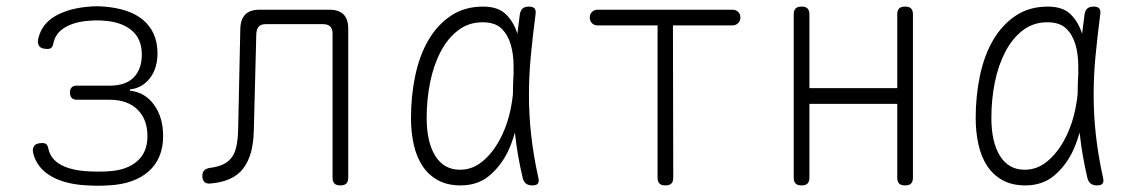

<svg xmlns="http://www.w3.org/2000/svg" viewBox="-20 -581 3640 612"><path d="M102 -458Q113 -505 156.5 -530Q200 -555 266 -560Q277 -561 289 -561Q301 -561 312 -560Q351 -557 382.5 -546.5Q414 -536 436 -517.5Q458 -499 470 -472.5Q482 -446 482 -411Q482 -363 457.5 -331.5Q433 -300 394 -296V-292Q442 -287 471 -247Q500 -207 500 -147Q500 -111 488 -82.5Q476 -54 453 -34Q430 -14 398 -3Q366 8 325 10Q309 11 292.5 11Q276 11 260 10Q189 7 143.5 -19Q98 -45 86 -92Q84 -100 85 -106Q86 -112 89.5 -116.5Q93 -121 99.5 -123Q106 -125 115 -125Q119 -125 122.5 -124Q126 -123 128 -121Q130 -119 131.5 -116Q133 -113 134 -108Q141 -74 173.5 -56Q206 -38 260 -35Q276 -34 292.5 -34Q309 -34 325 -35Q383 -38 416.5 -66.5Q450 -95 450 -147Q450 -201 418 -232Q386 -263 330 -263H225Q214 -263 208.5 -269Q203 -275 203 -286Q203 -297 208.5 -302.5Q214 -308 225 -308H330Q381 -308 406.5 -334.5Q432 -361 432 -407Q432 -457 400 -484Q368 -511 312 -515Q301 -516 289 -516Q277 -516 266 -515Q218 -512 187 -493.5Q156 -475 150 -442Q149 -438 147.5 -434.5Q146 -431 144 -429Q142 -427 138.5 -426Q135 -425 131 -425Q122 -425 115.5 -427Q109 -429 105.5 -433.5Q102 -438 101 -444Q100 -450 102 -458Z M746 -490Q747 -520 762 -535Q777 -550 807 -550H1030Q1060 -550 1075 -535Q1090 -520 1090 -490V-15Q1090 -2 1084 4Q1078 10 1065 10Q1052 10 1046 4Q1040 -2 1040 -15V-474Q1040 -489 1032.5 -496.5Q1025 -504 1010 -504H827Q812 -504 805 -496.5Q798 -489 797 -474L789 -164Q788 -124 779.5 -94Q771 -64 754.5 -43Q738 -22 712 -10.5Q686 1 650 4Q638 5 631.5 -1Q625 -7 625 -20Q625 -32 631 -38Q637 -44 650 -46Q674 -49 691 -57Q708 -65 718.5 -79Q729 -93 733.5 -114.5Q738 -136 739 -164Z M1448 10Q1406 10 1376 -6.5Q1346 -23 1327 -51.5Q1308 -80 1299 -119.5Q1290 -159 1290 -205Q1290 -275 1303.5 -339.5Q1317 -404 1345.5 -453Q1374 -502 1417.5 -531Q1461 -560 1520 -560Q1567 -560 1592 -536Q1617 -512 1629 -474V-472Q1633 -503 1637 -535Q1639 -548 1646 -554Q1653 -560 1666 -560Q1679 -560 1684 -554Q1689 -548 1687 -535Q1678 -466 1672 -403Q1666 -340 1666 -278Q1666 -216 1673 -151.5Q1680 -87 1696 -14Q1699 -2 1694.5 4Q1690 10 1677 10Q1664 10 1656.5 4Q1649 -2 1646 -14Q1629 -87 1622 -152Q1622 -155 1621 -158Q1612 -125 1598 -96Q1575 -50 1538.5 -20Q1502 10 1448 10ZM1446 -40Q1485 -40 1516 -65Q1547 -90 1569 -128.5Q1591 -167 1603 -213Q1612 -249 1615 -282Q1615 -313 1617 -345V-371Q1617 -408 1608 -439Q1599 -470 1578.5 -490Q1558 -510 1518 -510Q1474 -510 1440.5 -484.5Q1407 -459 1384.5 -416Q1362 -373 1351 -318.5Q1340 -264 1340 -205Q1340 -128 1367.5 -84Q1395 -40 1446 -40Z M2076 -500H1885Q1874 -500 1867 -507Q1860 -514 1860 -525Q1860 -536 1867 -543Q1874 -550 1885 -550H2315Q2326 -550 2333 -543Q2340 -536 2340 -525Q2340 -514 2332.5 -507Q2325 -500 2314 -500H2125L2126 -15Q2126 -2 2120 4Q2114 10 2101 10Q2088 10 2082 4Q2076 -2 2076 -15Z M2535 10Q2522 10 2516 4Q2510 -2 2510 -15V-535Q2510 -548 2516 -554Q2522 -560 2535 -560Q2548 -560 2554 -554Q2560 -548 2560 -535V-300H2840V-535Q2840 -548 2846 -554Q2852 -560 2865 -560Q2878 -560 2884 -554Q2890 -548 2890 -535V-15Q2890 -2 2884 4Q2878 10 2865 10Q2852 10 2846 4Q2840 -2 2840 -15V-250H2560V-15Q2560 -2 2554 4Q2548 10 2535 10Z M3248 10Q3206 10 3176 -6.5Q3146 -23 3127 -51.5Q3108 -80 3099 -119.5Q3090 -159 3090 -205Q3090 -275 3103.5 -339.5Q3117 -404 3145.5 -453Q3174 -502 3217.5 -531Q3261 -560 3320 -560Q3367 -560 3392 -536Q3417 -512 3429 -474V-472Q3433 -503 3437 -535Q3439 -548 3446 -554Q3453 -560 3466 -560Q3479 -560 3484 -554Q3489 -548 3487 -535Q3478 -466 3472 -403Q3466 -340 3466 -278Q3466 -216 3473 -151.5Q3480 -87 3496 -14Q3499 -2 3494.5 4Q3490 10 3477 10Q3464 10 3456.5 4Q3449 -2 3446 -14Q3429 -87 3422 -152Q3422 -155 3421 -158Q3412 -125 3398 -96Q3375 -50 3338.5 -20Q3302 10 3248 10ZM3246 -40Q3285 -40 3316 -65Q3347 -90 3369 -128.5Q3391 -167 3403 -213Q3412 -249 3415 -282Q3415 -313 3417 -345V-371Q3417 -408 3408 -439Q3399 -470 3378.5 -490Q3358 -510 3318 -510Q3274 -510 3240.5 -484.5Q3207 -459 3184.5 -416Q3162 -373 3151 -318.5Q3140 -264 3140 -205Q3140 -128 3167.5 -84Q3195 -40 3246 -40Z"/></svg>

Font: Maple Mono NL Thin
Style: Regular
Weight: 250
Monospace: yes
Designer: subframe7536
Version: Version 7.000